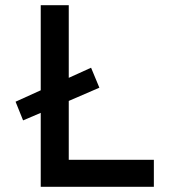

<svg xmlns="http://www.w3.org/2000/svg" viewBox="-20 -720 678 740"><path d="M137 0V-285L69 -256L40 -328L137 -372V-700H245V-420L331 -459L363 -382L245 -331V-104H573V0Z"/></svg>

Font: Lexend Deca
Style: Regular
Weight: 400
Designer: Bonnie Shaver-Troup, Thomas Jockin
Foundry: Lexend
Version: Version 1.008; ttfautohint (v1.8.4.7-5d5b)